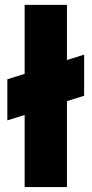

<svg xmlns="http://www.w3.org/2000/svg" viewBox="-20 -760 372 780"><path d="M80.1 0V-293L9.8 -271V-438L80.1 -460V-740.2H252V-516.1L321.8 -538.1V-371.1L252 -349.1V0Z"/></svg>

Font: Biathlonist
Style: Bold
Weight: 700
Designer: Go4gold
Foundry: Go4gold
Version: Version 3.010;FEAKit 1.0